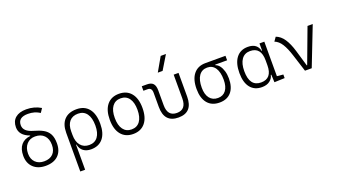

<svg xmlns="http://www.w3.org/2000/svg" viewBox="-76 -1491 4255 2413"><g transform="rotate(-20 2051.0 -285.0)"><path d="M294.4 9.8Q190.9 9.8 130.1 -48.1Q69.3 -106 69.3 -204.6Q69.3 -297.4 113 -349.6Q156.7 -401.9 237.3 -409.7V-416.5Q105.5 -464.4 105.5 -573.2Q105.5 -654.3 157.2 -698.2Q209 -742.2 303.2 -742.2Q410.2 -742.2 497.1 -689.9L461.4 -636.2Q394.5 -681.2 303.2 -681.2Q171.4 -681.2 171.4 -576.7Q171.4 -534.2 202.6 -504.2Q233.9 -474.1 300.8 -455.6Q371.1 -436.5 420.4 -409.2Q469.7 -381.8 495.6 -335Q521.5 -288.1 521.5 -209.5Q521.5 -105 461.9 -47.6Q402.3 9.8 294.4 9.8ZM295.4 -50.3Q371.6 -50.3 413.6 -92.8Q455.6 -135.3 455.6 -212.9Q455.6 -293 411.9 -338.4Q368.2 -383.8 291 -383.8Q220.7 -383.8 178 -335.9Q135.3 -288.1 135.3 -209.5Q135.3 -136.7 178.7 -93.5Q222.2 -50.3 295.4 -50.3Z M900.9 9.8Q839.8 9.8 799.1 -20Q758.3 -49.8 746.6 -109.9H740.7V224.6H675.8V-292Q675.8 -405.8 732.9 -466.6Q790 -527.3 896.5 -527.3Q1002.9 -527.3 1060.1 -456.5Q1117.2 -385.7 1117.2 -253.9Q1117.2 -127.4 1060.8 -58.8Q1004.4 9.8 900.9 9.8ZM740.7 -240.7Q740.7 -149.4 783 -99.4Q825.2 -49.3 897.5 -49.3Q971.7 -49.3 1011.7 -102.3Q1051.8 -155.3 1051.8 -253.9Q1051.8 -357.4 1011.5 -412.8Q971.2 -468.3 896.5 -468.3Q821.8 -468.3 781.2 -421.4Q740.7 -374.5 740.7 -287.6Z M1464.8 9.8Q1361.3 9.8 1303.7 -60.5Q1246.1 -130.9 1246.1 -258.8Q1246.1 -387.2 1303.7 -457.3Q1361.3 -527.3 1464.8 -527.3Q1568.4 -527.3 1626 -457.3Q1683.6 -387.2 1683.6 -258.8Q1683.6 -130.9 1626 -60.5Q1568.4 9.8 1464.8 9.8ZM1464.8 -51.3Q1537.6 -51.3 1577.1 -105.5Q1616.7 -159.7 1616.7 -258.8Q1616.7 -357.9 1577.1 -412.1Q1537.6 -466.3 1464.8 -466.3Q1392.6 -466.3 1352.8 -412.1Q1313 -357.9 1313 -258.8Q1313 -159.7 1352.8 -105.5Q1392.6 -51.3 1464.8 -51.3Z M2070.3 9.8Q1880.4 9.8 1880.4 -200.2V-389.2Q1880.4 -457.5 1825.7 -457.5H1768.1V-517.6H1837.4Q1894 -517.6 1919.7 -488.8Q1945.3 -460 1945.3 -397V-200.2Q1945.3 -51.3 2070.3 -51.3Q2194.8 -51.3 2194.8 -200.2V-517.6H2259.8V-200.2Q2259.8 9.8 2070.3 9.8ZM2016.1 -609.4 2122.1 -794.9H2192.4L2080.1 -609.4Z M2619.6 9.8Q2516.1 9.8 2459.7 -57.9Q2403.3 -125.5 2403.3 -249Q2403.3 -377.4 2460 -447.5Q2516.6 -517.6 2619.6 -517.6H2887.7V-457.5H2729V-448.7Q2758.3 -440.4 2781.2 -410.4Q2804.2 -380.4 2817.6 -335.2Q2831.1 -290 2831.1 -235.8Q2831.1 -118.2 2775.9 -54.2Q2720.7 9.8 2619.6 9.8ZM2619.6 -51.3Q2688.5 -51.3 2726.3 -101.3Q2764.2 -151.4 2764.2 -242.7Q2764.2 -345.7 2726.6 -401.6Q2689 -457.5 2619.6 -457.5Q2547.9 -457.5 2509 -401.6Q2470.2 -345.7 2470.2 -242.7Q2470.2 -151.4 2509.5 -101.3Q2548.8 -51.3 2619.6 -51.3Z M3186 9.8Q3086.9 9.8 3032.5 -58.3Q2978 -126.5 2978 -253.9Q2978 -384.3 3033 -455.8Q3087.9 -527.3 3188.5 -527.3Q3253.4 -527.3 3290 -498.8Q3326.7 -470.2 3335.9 -420.4H3342.3V-517.6H3407.2V-56.2L3490.7 -47.9V0L3352.5 4.9L3347.7 -97.2H3340.3Q3332.5 -52.7 3292.2 -21.5Q3252 9.8 3186 9.8ZM3342.3 -226.1V-291.5Q3342.3 -468.3 3196.8 -468.3Q3123 -468.3 3083.3 -412.1Q3043.5 -356 3043.5 -253.9Q3043.5 -49.3 3195.8 -49.3Q3342.3 -49.3 3342.3 -226.1Z M3762.7 0 3689 -231Q3657.7 -331.1 3619.4 -392.3Q3581.1 -453.6 3525.9 -474.6L3563 -527.3Q3625.5 -504.4 3668.9 -439.5Q3712.4 -374.5 3743.7 -268.6L3806.6 -55.2H3812L3984.9 -517.6H4054.7L3853 0Z"/></g></svg>

Font: Cascadia Mono PL Light
Style: Regular
Weight: 300
Monospace: yes
Designer: Aaron Bell
Foundry: Saja Typeworks
Version: Version 2404.023; ttfautohint (v1.8.4)